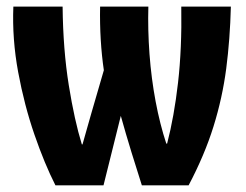

<svg xmlns="http://www.w3.org/2000/svg" viewBox="-20 -555 736 575"><path d="M522.9 -535.2H671.4Q668.9 -437.5 657.5 -349.6Q646 -261.7 619.4 -176.3Q592.8 -90.8 544.9 0H404.8Q391.6 -41 374 -98.1Q356.4 -155.3 341.8 -208L290 0H146Q113.3 -64.5 83 -152.3Q52.7 -240.2 34.4 -339.1Q16.1 -438 20 -535.2H167.5Q168.9 -405.8 186 -299.8Q203.1 -193.8 225.1 -122.6H227.1Q233.9 -146.5 240.7 -170.7Q247.6 -194.8 254.4 -218.8L291 -344.7Q284.7 -387.2 281.7 -436Q278.8 -484.9 279.8 -535.2H424.3Q422.4 -465.8 427.7 -393.1Q433.1 -320.3 446 -251.5Q459 -182.6 478 -125H480.5Q501.5 -205.6 513.2 -307.6Q524.9 -409.7 522.9 -535.2Z"/></svg>

Font: Lunasima
Style: Bold
Weight: 700
Designer: The DocRepair Project, Monotype Design Team
Foundry: Google
Version: Version 2.009